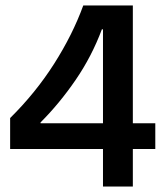

<svg xmlns="http://www.w3.org/2000/svg" viewBox="-20 -681 612 701"><path d="M17 -137V-250Q110 -342 177.5 -448Q245 -554 284 -661H465V-231H547V-137H465V0H356V-137ZM128 -231H356V-574H352Q315 -475 256 -389Q197 -303 128 -234Z"/></svg>

Font: Bricolage Grotesque 48pt Medium
Style: Regular
Weight: 500
Designer: Mathieu Triay
Foundry: Atelier Triay
Version: Version 1.000; ttfautohint (v1.8.4.7-5d5b);gftools[0.9.32]